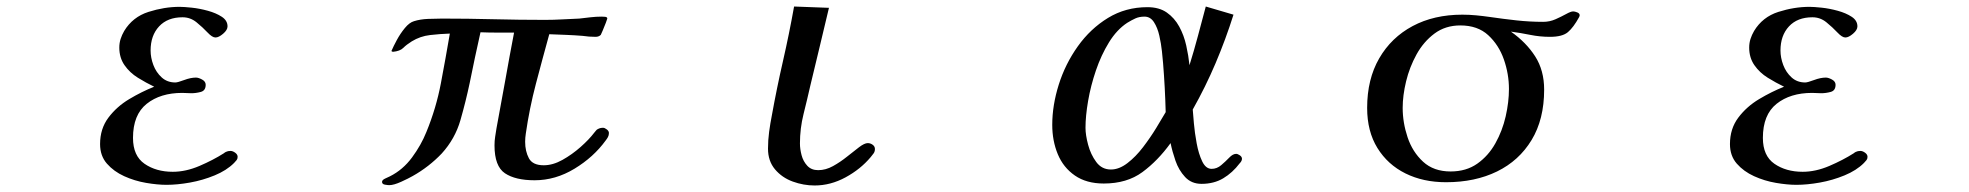

<svg xmlns="http://www.w3.org/2000/svg" viewBox="-20 -565 6040 589"><path d="M709 -84Q709 -78 706 -74Q703 -70 698 -65Q675 -42 638.5 -27Q602 -12 563 -5Q524 2 491 2Q463 2 428 -4Q393 -10 361 -24.5Q329 -39 308 -63Q287 -87 287 -123Q287 -170 312.5 -204Q338 -238 376.5 -261Q415 -284 453 -299Q428 -311 403 -326.5Q378 -342 362 -365Q346 -388 346 -419Q346 -433 350 -445.5Q354 -458 361 -470Q387 -513 435.5 -528.5Q484 -544 531 -544Q544 -544 568 -541.5Q592 -539 617.5 -532Q643 -525 660.5 -513.5Q678 -502 678 -484Q678 -473 664.5 -461.5Q651 -450 641 -450Q631 -450 616.5 -465.5Q602 -481 583 -496.5Q564 -512 540 -512Q494 -512 468 -484Q442 -456 442 -410Q442 -388 450.5 -365.5Q459 -343 476 -327.5Q493 -312 518 -312Q525 -312 545 -319.5Q565 -327 581 -327Q589 -327 600 -321Q611 -315 611 -305Q611 -287 596 -283Q581 -279 567 -279Q560 -279 553 -279.5Q546 -280 539 -280Q472 -280 430 -246.5Q388 -213 388 -142Q388 -87 423.5 -62.5Q459 -38 510 -38Q550 -38 592 -56Q634 -74 667 -95Q669 -97 673 -99Q679 -102 687 -102Q694 -102 701.5 -96.5Q709 -91 709 -84Z M1848 -157Q1848 -150 1845 -144.5Q1842 -139 1838 -134Q1801 -83 1742.5 -47.5Q1684 -12 1620 -12Q1561 -12 1529 -33.5Q1497 -55 1497 -119Q1497 -133 1499 -145.5Q1501 -158 1503 -171Q1517 -245 1530 -318.5Q1543 -392 1557 -465Q1531 -465 1505.5 -465Q1480 -465 1454 -466Q1445 -427 1437 -388.5Q1429 -350 1421 -311Q1409 -254 1392.5 -196.5Q1376 -139 1335 -94Q1316 -74 1293.5 -56.5Q1271 -39 1246 -25Q1234 -18 1211 -7.5Q1188 3 1174 3Q1170 3 1161 1.5Q1152 0 1152 -7Q1152 -13 1162 -17.5Q1172 -22 1176 -24Q1216 -44 1244 -82Q1272 -120 1288 -160Q1318 -233 1332.5 -309.5Q1347 -386 1360 -462Q1330 -461 1299.5 -457.5Q1269 -454 1243 -438Q1227 -428 1217 -418Q1207 -408 1185 -406L1181 -408V-409Q1187 -423 1197.5 -442.5Q1208 -462 1222 -479Q1236 -496 1250 -500Q1269 -506 1293 -507Q1317 -508 1336 -508Q1415 -508 1494 -506Q1573 -504 1652 -504Q1678 -504 1704.5 -505.5Q1731 -507 1757 -508Q1774 -510 1791.5 -512Q1809 -514 1826 -514Q1828 -514 1835.5 -513.5Q1843 -513 1843 -508Q1843 -507 1838.5 -495Q1834 -483 1829 -471.5Q1824 -460 1823 -458Q1817 -452 1807 -452Q1787 -452 1767 -455Q1742 -457 1716.5 -458Q1691 -459 1665 -460Q1644 -384 1624 -308Q1604 -232 1593 -155Q1592 -149 1591.5 -142.5Q1591 -136 1591 -130Q1591 -101 1602.5 -79.5Q1614 -58 1648 -58Q1676 -58 1705.5 -74.5Q1735 -91 1761 -114Q1787 -137 1803 -158Q1805 -160 1808 -164Q1811 -168 1814 -169Q1821 -173 1830 -173Q1835 -173 1841.5 -168Q1848 -163 1848 -157Z M2664 -108Q2664 -100 2660 -94.5Q2656 -89 2651 -83Q2620 -46 2574 -21Q2528 4 2479 4Q2445 4 2412 -8Q2379 -20 2357.5 -45.5Q2336 -71 2336 -109Q2336 -135 2339.5 -161Q2343 -187 2348 -212Q2363 -295 2382 -378Q2401 -461 2416 -545L2523 -541Q2509 -481 2494.5 -421.5Q2480 -362 2466 -303Q2456 -259 2445 -215Q2434 -171 2434 -125Q2434 -108 2439 -89Q2444 -70 2456.5 -56.5Q2469 -43 2490 -43Q2513 -43 2535.5 -55.5Q2558 -68 2578.5 -84.5Q2599 -101 2615.5 -113.5Q2632 -126 2642 -126Q2650 -126 2657 -121Q2664 -116 2664 -108Z M3556 -221Q3555 -259 3553 -296.5Q3551 -334 3548 -371Q3547 -384 3544.5 -407.5Q3542 -431 3536.5 -455.5Q3531 -480 3520 -497Q3509 -514 3491 -514Q3475 -514 3463 -508.5Q3451 -503 3438 -495Q3406 -474 3382 -435Q3358 -396 3342 -349Q3326 -302 3318 -255.5Q3310 -209 3310 -173Q3310 -151 3318 -121Q3326 -91 3343 -68Q3360 -45 3388 -45Q3413 -45 3438.5 -64.5Q3464 -84 3486.5 -113.5Q3509 -143 3527 -172.5Q3545 -202 3556 -221ZM3790 -78Q3790 -71 3783 -64Q3761 -35 3732.5 -18Q3704 -1 3666 -1Q3635 -1 3615.5 -22Q3596 -43 3586 -72Q3576 -101 3571 -126Q3532 -72 3484.5 -37Q3437 -2 3366 -2Q3313 -2 3277.5 -26.5Q3242 -51 3225 -92Q3208 -133 3208 -182Q3208 -242 3228 -305.5Q3248 -369 3286.5 -423Q3325 -477 3379 -510Q3433 -543 3500 -543Q3536 -543 3559.5 -526.5Q3583 -510 3597.5 -483.5Q3612 -457 3619 -425.5Q3626 -394 3629 -365Q3643 -410 3655 -455Q3667 -500 3679 -545L3764 -520Q3740 -444 3709 -371Q3678 -298 3639 -229Q3640 -216 3642.5 -187Q3645 -158 3651 -125.5Q3657 -93 3668 -70Q3679 -47 3697 -47Q3713 -47 3726.5 -58.5Q3740 -70 3751 -81.5Q3762 -93 3772 -93Q3777 -93 3783.5 -88.5Q3790 -84 3790 -78Z M4609 -292Q4609 -338 4593.5 -382.5Q4578 -427 4545.5 -457Q4513 -487 4460 -487Q4414 -487 4380.5 -462Q4347 -437 4325.5 -398Q4304 -359 4293.5 -315.5Q4283 -272 4283 -234Q4283 -189 4298 -144Q4313 -99 4345.5 -69Q4378 -39 4430 -39Q4478 -39 4512 -63Q4546 -87 4567.5 -125.5Q4589 -164 4599 -208Q4609 -252 4609 -292ZM4826 -518Q4826 -516 4824 -512Q4807 -481 4790 -466.5Q4773 -452 4735 -452Q4704 -452 4674.5 -458Q4645 -464 4615 -468Q4662 -435 4689.5 -392Q4717 -349 4717 -290Q4717 -199 4678.5 -135.5Q4640 -72 4572.5 -39Q4505 -6 4416 -6Q4346 -6 4291.5 -33Q4237 -60 4205.5 -111Q4174 -162 4174 -234Q4174 -322 4211 -386Q4248 -450 4313.5 -485Q4379 -520 4466 -520Q4487 -520 4508 -518Q4529 -516 4550 -513Q4591 -507 4632 -502.5Q4673 -498 4714 -498Q4734 -498 4752 -506Q4770 -514 4784.5 -522Q4799 -530 4806 -530Q4811 -530 4818.5 -527Q4826 -524 4826 -518Z M5709 -84Q5709 -78 5706 -74Q5703 -70 5698 -65Q5675 -42 5638.5 -27Q5602 -12 5563 -5Q5524 2 5491 2Q5463 2 5428 -4Q5393 -10 5361 -24.5Q5329 -39 5308 -63Q5287 -87 5287 -123Q5287 -170 5312.5 -204Q5338 -238 5376.5 -261Q5415 -284 5453 -299Q5428 -311 5403 -326.5Q5378 -342 5362 -365Q5346 -388 5346 -419Q5346 -433 5350 -445.5Q5354 -458 5361 -470Q5387 -513 5435.5 -528.5Q5484 -544 5531 -544Q5544 -544 5568 -541.5Q5592 -539 5617.5 -532Q5643 -525 5660.5 -513.5Q5678 -502 5678 -484Q5678 -473 5664.5 -461.5Q5651 -450 5641 -450Q5631 -450 5616.5 -465.5Q5602 -481 5583 -496.5Q5564 -512 5540 -512Q5494 -512 5468 -484Q5442 -456 5442 -410Q5442 -388 5450.5 -365.5Q5459 -343 5476 -327.5Q5493 -312 5518 -312Q5525 -312 5545 -319.5Q5565 -327 5581 -327Q5589 -327 5600 -321Q5611 -315 5611 -305Q5611 -287 5596 -283Q5581 -279 5567 -279Q5560 -279 5553 -279.5Q5546 -280 5539 -280Q5472 -280 5430 -246.5Q5388 -213 5388 -142Q5388 -87 5423.5 -62.5Q5459 -38 5510 -38Q5550 -38 5592 -56Q5634 -74 5667 -95Q5669 -97 5673 -99Q5679 -102 5687 -102Q5694 -102 5701.5 -96.5Q5709 -91 5709 -84Z"/></svg>

Font: Kaisei Opti Medium
Style: Regular
Weight: 500
Designer: Font-Kai, 金井和夫
Foundry: KAZUO KANAI
Version: Version 5.003